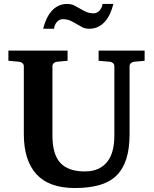

<svg xmlns="http://www.w3.org/2000/svg" viewBox="-20 -924 769 960"><path d="M649.9 -615.2Q641.6 -614.3 634.8 -608.4Q627.9 -602.5 627.9 -592.8V-253.9Q627.9 -180.2 611.3 -128.7Q594.7 -77.1 561 -44.9Q527.3 -12.7 475.8 1.7Q424.3 16.1 354 16.1Q225.1 16.1 162.1 -53Q99.1 -122.1 99.1 -253.9V-592.8Q99.1 -602.5 92 -608.4Q85 -614.3 76.2 -615.2L22 -620.1V-670.9H317.9V-620.1L264.2 -615.2Q255.9 -614.3 249 -608.4Q242.2 -602.5 242.2 -592.8V-246.1Q242.2 -152.3 281.7 -109.6Q321.3 -66.9 403.8 -66.9Q443.4 -66.9 471.2 -79.8Q499 -92.8 517.1 -116.2Q535.2 -139.6 543.5 -172.6Q551.8 -205.6 551.8 -246.1V-592.8Q551.8 -602.5 545.4 -608.4Q539.1 -614.3 529.8 -615.2L473.1 -620.1V-670.9H703.1V-620.1ZM546.9 -904.3Q540.5 -878.4 530.3 -856Q520 -833.5 505.4 -816.7Q490.7 -799.8 470.9 -790Q451.2 -780.3 425.8 -780.3Q406.2 -780.3 391.6 -787.8Q377 -795.4 362.5 -804.2Q348.1 -813 332 -820.6Q315.9 -828.1 293.9 -828.1Q277.3 -828.1 264.9 -814.5Q252.4 -800.8 250 -780.3H195.8Q202.1 -806.2 212.4 -828.6Q222.7 -851.1 237.3 -867.9Q252 -884.8 271.5 -894.5Q291 -904.3 315.9 -904.3Q335.4 -904.3 350.6 -897Q365.7 -889.6 380.1 -880.9Q394.5 -872.1 410.6 -864.7Q426.8 -857.4 448.7 -857.4Q456.5 -857.4 464.1 -861.1Q471.7 -864.7 477.5 -871.1Q483.4 -877.4 487.5 -886Q491.7 -894.5 492.7 -904.3Z"/></svg>

Font: Charis SIL Am
Style: Bold
Weight: 700
Foundry: SIL International
Version: Version 5.000